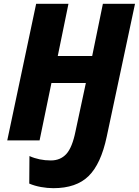

<svg xmlns="http://www.w3.org/2000/svg" viewBox="-20 -734 726 1004"><path d="M259 250Q228 250 194.5 244Q161 238 133 226L134 82Q185 105 246 105Q296 105 327 71Q358 37 375 -48L429 -300H249L187 0H18L169 -714H338L282 -441H462L518 -714H686L538 -19Q508 123 443.5 186.5Q379 250 259 250Z"/></svg>

Font: Noto Sans Disp ExtBd
Style: Italic
Weight: 800
Italic angle: -12°
Designer: Monotype Design Team
Foundry: Monotype Imaging Inc.
Version: Version 2.000;GOOG;noto-source:20170915:90ef993387c0